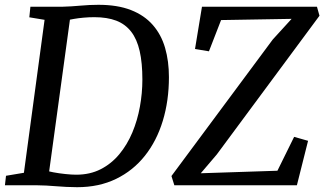

<svg xmlns="http://www.w3.org/2000/svg" viewBox="-24 -771 1349 799"><path d="M102.5 -743H236Q273 -744 310.8 -747.5Q348.5 -751 385.5 -751Q465 -751 520.8 -729.2Q576.5 -707.5 611.8 -667.2Q647 -627 663 -571.8Q679 -516.5 679 -450Q679 -352 653.5 -268.2Q628 -184.5 579 -122.8Q530 -61 459 -26.5Q388 8 297 8Q274 8 252.2 6.8Q230.5 5.5 209.5 4Q188.5 2.5 168.8 1.2Q149 0 129.5 0H-3.5L1 -39.5L75.5 -52L161.5 -688.5L98 -699ZM175.5 -21 162 -63Q174 -58.5 197.8 -54Q221.5 -49.5 247.8 -46.8Q274 -44 293 -44Q350.5 -44 395 -66.8Q439.5 -89.5 472.5 -129.2Q505.5 -169 526.8 -219.8Q548 -270.5 558.2 -327Q568.5 -383.5 568.5 -440Q568.5 -509.5 557.2 -558.8Q546 -608 521.8 -639.2Q497.5 -670.5 459.8 -685Q422 -699.5 368.5 -699.5Q346.5 -699.5 324 -697.5Q301.5 -695.5 283 -692.2Q264.5 -689 253 -686.5L271.5 -722ZM701.5 0 689.5 -38.5 1111 -606.5 1189.5 -692.5 896 -687.5 845.5 -557.5 787.5 -567 816.5 -743H1295L1305.5 -705.5L878 -128L811.5 -50L1130.5 -60.5L1200 -201.5L1258 -185L1211.5 0Z"/></svg>

Font: Merriweather Light 18pt
Style: Italic
Weight: 400
Italic angle: -7.8°
Version: Version 2.101